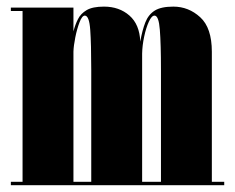

<svg xmlns="http://www.w3.org/2000/svg" viewBox="-20 -546 693 566"><path d="M12 0V-10H46.5V-513.5H12V-523.5H196.5V-453.5Q201.5 -473 209.8 -489.5Q218 -506 235.5 -516.2Q253 -526.5 286.5 -526.5Q331.5 -526.5 361.5 -500.2Q391.5 -474 393.5 -423.5Q399.5 -457.5 408.5 -480.2Q417.5 -503 436.2 -514.8Q455 -526.5 491 -526.5Q536 -526.5 570.2 -495.2Q604.5 -464 604.5 -393.5V-10H641V0ZM196.5 -393.5V-10H249V-340Q249 -416 246 -458Q243 -500 230 -500Q222 -500 214.5 -480.5Q207 -461 202 -436Q197 -411 196.5 -393.5ZM399 -388V-10H454.5V-340Q454.5 -416 451.2 -458Q448 -500 435.5 -500Q427 -500 418.8 -482Q410.5 -464 405 -438Q399.5 -412 399 -388Z"/></svg>

Font: Imbue 100pt Black
Style: Regular
Weight: 900
Designer: Tyler Finck
Foundry: Etcetera Type Company
Version: Version 1.102; ttfautohint (v1.8.3)